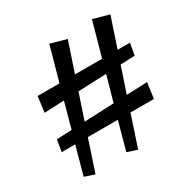

<svg xmlns="http://www.w3.org/2000/svg" viewBox="-182 -909 1157 1170"><g transform="rotate(-30 397.0 -324.0)"><path d="M391 68 445 -129H234L161 91L91 68L145 -129H50L64 -212L170 -216L219 -395L80 -389L94 -499H248L315 -739L427 -708L357 -499H548L615 -739L727 -708L657 -499H744L729 -416L628 -412L568 -233L714 -239L699 -129H534L461 91ZM324 -399 264 -220 473 -229 523 -407Z"/></g></svg>

Font: Joti One
Style: Regular
Weight: 400
Designer: Eduardo Rodriguez Tunni
Foundry: Eduardo Rodriguez Tunni
Version: Version 1.001